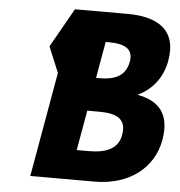

<svg xmlns="http://www.w3.org/2000/svg" viewBox="-56 -878 873 932"><g transform="rotate(5 380.5 -412.5)"><path d="M339.6 -145 374 -340H433C522 -340 566.2 -313 552.8 -237C541.3 -172 487.6 -145 398.6 -145ZM402.5 -502 433.9 -680H448.9C530.9 -680 569.5 -655 559.1 -596C546.9 -527 498.5 -502 417.5 -502ZM271.5 -825 164 -635 215.9 -510 126 0H439C610 0 725.6 -94 749.6 -230C773 -363 710.1 -420 610.2 -438C686.6 -474 731 -539 744.4 -615C772.1 -772 669.5 -825 527.5 -825Z"/></g></svg>

Font: Hussar Wysoki
Style: Obl
Weight: 700
Foundry: Cannot Into Space Fonts
Version: Version 0.92